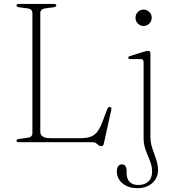

<svg xmlns="http://www.w3.org/2000/svg" viewBox="-20 -720 888 972"><path d="M250.5 -683 208 -677.5Q197 -676 190.5 -670Q184 -664 184 -654.5V-53.5Q184 -37 196.5 -28.8Q209 -20.5 237.5 -20.5H388Q419 -20.5 439.2 -28Q459.5 -35.5 473 -53.5Q486.5 -71.5 498.5 -103L523 -168Q525.5 -173.5 528 -176Q530.5 -178.5 535.5 -178.5Q541 -178.5 543 -174.8Q545 -171 543.5 -164.5L505.5 7.5Q504 14 500.8 17Q497.5 20 493 20Q485 20 479 15Q473 10 466.2 5Q459.5 0 447.5 0H75.5Q69 0 66.2 -2.2Q63.5 -4.5 63.5 -8Q63.5 -15 77.5 -17L120 -22.5Q131.5 -24 137.8 -30Q144 -36 144 -45.5V-654.5Q144 -664 137.8 -670Q131.5 -676 120 -677.5L77.5 -683Q63.5 -685 63.5 -692Q63.5 -696 66.2 -698Q69 -700 75.5 -700H252.5Q259.5 -700 262.2 -698Q265 -696 265 -692Q265 -685 250.5 -683ZM741.5 -27.5Q741.5 -4 747.2 17.2Q753 38.5 760.8 59Q768.5 79.5 774.2 99.2Q780 119 780 140Q780 180.5 751.2 206.5Q722.5 232.5 676 232.5Q643 232.5 619.8 221Q596.5 209.5 584 190.5Q571.5 171.5 571.5 148.5Q571.5 130.5 578.5 121.2Q585.5 112 597 112Q608 112 614.5 120.5Q621 129 621 143.5V156Q621 185 636 200.8Q651 216.5 681 216.5Q714 216 732 198.2Q750 180.5 750 148.5Q750 131.5 745.8 115.5Q741.5 99.5 735 83.8Q728.5 68 722 51.8Q715.5 35.5 711.2 18Q707 0.5 707 -18V-405Q707 -413 703.5 -417Q700 -421 691 -421H642Q635 -421 632 -422.8Q629 -424.5 629 -427.5Q629 -430.5 631.8 -433Q634.5 -435.5 641 -437L704.5 -457Q713.5 -460 719.8 -461.2Q726 -462.5 729.5 -462.5Q736 -462.5 738.8 -459.2Q741.5 -456 741.5 -449ZM706.5 -588.5Q690 -588.5 678 -600.8Q666 -613 666 -630Q666 -647.5 678 -659.5Q690 -671.5 706.5 -671.5Q724 -671.5 736 -659.2Q748 -647 748 -630Q748 -613 736 -600.8Q724 -588.5 706.5 -588.5Z"/></svg>

Font: Fraunces Thin
Style: Regular
Weight: 250
Version: Version 1.000;[b76b70a41]